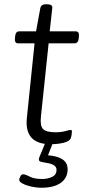

<svg xmlns="http://www.w3.org/2000/svg" viewBox="-20 -670 406 900"><path d="M217 6Q93 6 106 -118L142 -467H64Q48 -467 50 -490L51 -500Q53 -523 70 -523H149L169 -632Q173 -650 195 -650H200Q228 -650 225 -632L213 -523H335Q352 -523 350 -500L349 -490Q347 -467 329 -467H208L172 -125Q167 -81 181.5 -65.5Q196 -50 240 -50Q267 -50 286.5 -55.5Q306 -61 311 -61Q317 -61 317 -54Q317 -49 316 -40.5Q315 -32 312 -23Q307 -8 279 -1Q251 6 217 6ZM175 210Q150 210 126 204.5Q102 199 86 190.5Q70 182 70 173Q70 168 75 157.5Q80 147 88 147Q99 147 119.5 158Q140 169 178 169Q204 169 224.5 159Q245 149 245 127Q245 112 232.5 104.5Q220 97 203.5 94.5Q187 92 174.5 89Q162 86 162 78Q162 71 168.5 57Q175 43 193 -3H229L205 58Q297 65 297 123Q297 164 265 187Q233 210 175 210Z"/></svg>

Font: Asap Semi Expanded Semi Expanded Light
Style: Italic
Weight: 300
Width: 6
Italic angle: -6°
Designer: Pablo Cosgaya
Foundry: Omnibus-Type
Version: Version 3.001; ttfautohint (v1.8.4.7-5d5b)